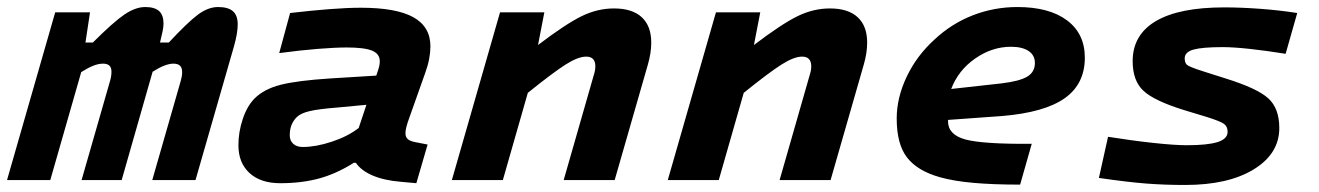

<svg xmlns="http://www.w3.org/2000/svg" viewBox="-47 -512 3751 546"><path d="M110 -477H209L196 -391H217Q275 -449 306.5 -470.5Q338 -492 366 -492Q393 -492 405.5 -480.5Q418 -469 418 -445Q418 -436 415.5 -423.5Q413 -411 408 -391H433Q487 -449 516 -470.5Q545 -492 573 -492Q602 -492 615.5 -480Q629 -468 629 -443Q629 -431 626.5 -415.5Q624 -400 618 -379L509 0H386L467 -282Q469 -289 470 -295Q471 -301 471 -307Q471 -319 465 -325Q459 -331 446 -331Q435 -331 420.5 -325.5Q406 -320 387 -308L299 0H185L266 -282Q268 -289 269 -295.5Q270 -302 270 -308Q270 -320 264 -325.5Q258 -331 246 -331Q233 -331 218 -325Q203 -319 184 -307L96 0H-27Z M1162 -304 1118 -180Q1111 -161 1108.5 -150.5Q1106 -140 1106 -133Q1106 -122 1113 -116Q1120 -110 1138 -107L1169 -101L1137 9L1093 5Q1045 1 1012.5 -13Q980 -27 965 -49H959Q910 -18 860.5 -4.5Q811 9 750 9Q694 9 662.5 -20Q631 -49 631 -99Q631 -137 643.5 -174Q656 -211 677 -232Q704 -259 751.5 -271Q799 -283 893 -289L1023 -297Q1030 -317 1031.5 -324Q1033 -331 1033 -338Q1033 -359 1011 -368Q989 -377 939 -377Q907 -377 856.5 -373Q806 -369 747 -361L778 -475Q838 -482 889.5 -486Q941 -490 979 -490Q1080 -490 1128.5 -463Q1177 -436 1177 -380Q1177 -364 1173.5 -345Q1170 -326 1162 -304ZM777 -127Q777 -112 787 -103Q797 -94 814 -94Q851 -94 896.5 -109Q942 -124 973 -148L995 -214L910 -206Q859 -202 833.5 -196Q808 -190 797 -179Q787 -169 782 -156.5Q777 -144 777 -127Z M1375 -477H1501L1483 -384Q1562 -444 1607 -466Q1652 -488 1699 -488Q1751 -488 1778 -463Q1805 -438 1805 -391Q1805 -376 1802.5 -360Q1800 -344 1795 -327L1701 0H1556L1642 -300Q1644 -306 1645 -312Q1646 -318 1646 -324Q1646 -337 1639.5 -344Q1633 -351 1620 -351Q1597 -351 1561.5 -328.5Q1526 -306 1454 -248L1383 0H1238Z M1989 -477H2115L2097 -384Q2176 -444 2221 -466Q2266 -488 2313 -488Q2365 -488 2392 -463Q2419 -438 2419 -391Q2419 -376 2416.5 -360Q2414 -344 2409 -327L2315 0H2170L2256 -300Q2258 -306 2259 -312Q2260 -318 2260 -324Q2260 -337 2253.5 -344Q2247 -351 2234 -351Q2211 -351 2175.5 -328.5Q2140 -306 2068 -248L1997 0H1852Z M2887 -103 2854 13Q2777 13 2721 8Q2665 3 2626 -8Q2562 -26 2532.5 -64Q2503 -102 2503 -175Q2503 -234 2531.5 -294Q2560 -354 2611 -400Q2659 -445 2719.5 -468.5Q2780 -492 2846 -492Q2937 -492 2987.5 -454Q3038 -416 3038 -348Q3038 -273 2980.5 -232.5Q2923 -192 2802 -182L2649 -171Q2649 -170 2649 -169.5Q2649 -169 2649 -167Q2649 -129 2698 -115.5Q2747 -102 2887 -103ZM2896 -333Q2896 -355 2878 -367Q2860 -379 2828 -379Q2774 -379 2726 -345.5Q2678 -312 2658 -259L2802 -275Q2852 -281 2874 -294Q2896 -307 2896 -333Z M3591 -148Q3591 -75 3518.5 -30.5Q3446 14 3323 14Q3265 14 3213 10Q3161 6 3078 -6L3104 -123Q3173 -112 3233.5 -105.5Q3294 -99 3328 -99Q3387 -99 3415.5 -108Q3444 -117 3444 -137Q3444 -152 3434 -159.5Q3424 -167 3386 -179L3320 -199Q3236 -225 3205 -253.5Q3174 -282 3174 -338Q3174 -413 3240 -452Q3306 -491 3435 -491Q3481 -491 3536 -487Q3591 -483 3642 -475L3609 -359Q3553 -368 3506.5 -373Q3460 -378 3430 -378Q3372 -378 3347 -371Q3322 -364 3322 -346Q3322 -334 3328 -328Q3334 -322 3375 -309L3438 -289Q3528 -261 3559.5 -232.5Q3591 -204 3591 -148Z"/></svg>

Font: Intel One Mono
Style: Bold Italic
Weight: 700
Italic angle: -16°
Monospace: yes
Designer: Fred Shallcrass
Foundry: Frere-Jones Type LLC
Version: Version 1.400;hotconv 1.1.0;makeotfexe 2.6.0;FJTRelease1.4